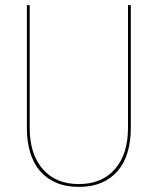

<svg xmlns="http://www.w3.org/2000/svg" viewBox="-20 -720 616 750"><path d="M85 -700V-220Q85 -168 97.5 -125.5Q110 -83 135.5 -53Q161 -23 199 -6.5Q237 10 288 10Q339 10 377 -6.5Q415 -23 440.5 -53Q466 -83 478.5 -125.5Q491 -168 491 -220V-700H480V-220Q480 -118 429 -59.5Q378 -1 288 -1Q198 -1 147 -59.5Q96 -118 96 -220V-700Z"/></svg>

Font: Jost Thin
Style: Regular
Weight: 250
Version: Version 3.710